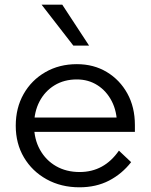

<svg xmlns="http://www.w3.org/2000/svg" viewBox="-20 -781 641 817"><path d="M486 -140 538 -91Q499 -41 444 -12.5Q389 16 318 16Q240 16 178.5 -18Q117 -52 82 -111Q47 -170 47 -246Q47 -322 80.5 -381Q114 -440 173 -474Q232 -508 307 -508Q379 -508 434.5 -474.5Q490 -441 522 -383Q554 -325 554 -249V-243H478V-249Q478 -307 455.5 -350.5Q433 -394 394.5 -418.5Q356 -443 307 -443Q253 -443 212 -418Q171 -393 148 -349Q125 -305 125 -247Q125 -189 150 -144Q175 -99 218.5 -74Q262 -49 319 -49Q423 -49 486 -140ZM554 -220H109V-281H538L554 -249ZM292 -587 157 -761H245L359 -587Z"/></svg>

Font: Wix Madefor Display
Style: Regular
Weight: 400
Designer: Dalton Maag Ltd
Foundry: Dalton Maag Ltd
Version: Version 3.100